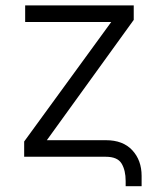

<svg xmlns="http://www.w3.org/2000/svg" viewBox="-20 -565 569 692"><path d="M432.9 106.2V87.4Q432.9 48.7 418.1 24.3Q403.4 0 361.2 0H67.1V-55L381 -485.8H70.7V-545.5H462V-493.3L148.8 -59.7H361.9Q423.3 -59.7 456.9 -23.4Q490.4 12.8 490.4 68.9V106.2Z"/></svg>

Font: Inter Zeller Light
Style: Regular
Weight: 300
Designer: Rasmus Andersson; Joe Bland
Foundry: zeller
Version: Version 3.015;git-dec3a8cb1